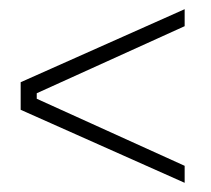

<svg xmlns="http://www.w3.org/2000/svg" viewBox="-20 -559 459 418"><path d="M382 -161 25 -320V-380L382 -539V-502L60 -356V-344L382 -198Z"/></svg>

Font: Phudu Light Medium
Style: Regular
Weight: 500
Version: Version 1.005;gftools[0.9.23]